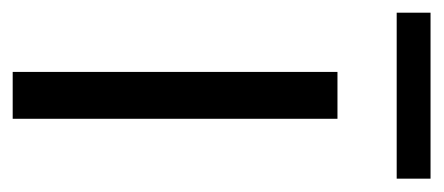

<svg xmlns="http://www.w3.org/2000/svg" viewBox="-222 -468 682 295"><g transform="rotate(90 118.5 -321.0)"><path d="M82 -499H154V0H82ZM-9 -642H246V-590H-9Z"/></g></svg>

Font: Bai Jamjuree
Style: Regular
Weight: 400
Designer: Katatrad Aksorn Co.,Ltd.
Foundry: Cadson Demak Co.,Ltd.
Version: Version 1.000; ttfautohint (v1.6)